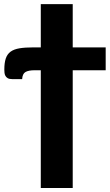

<svg xmlns="http://www.w3.org/2000/svg" viewBox="-20 -748 535 932"><path d="M493 -407H333V164.5H178V-407H148.5Q118.5 -407 103.8 -398.5Q89 -390 87.5 -364H38.5Q25 -364 17.5 -368.5Q10 -373 6.2 -380Q2.5 -387 1.8 -395Q1 -403 1 -410Q1 -443 8 -464Q15 -485 31.2 -497Q47.5 -509 74.5 -513.5Q101.5 -518 142 -518H178V-728H333V-518H493Z"/></svg>

Font: Lato 2
Style: Regular
Weight: 900
Designer: Lukasz Dziedzic with Adam Twardoch and Botio Nikoltchev
Foundry: tyPoland Lukasz Dziedzic
Version: Version 2.015; 2015-08-06; http://www.latofonts.com/